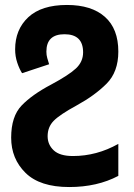

<svg xmlns="http://www.w3.org/2000/svg" viewBox="-20 -744 540 774"><path d="M457 -35V-164Q370 -115 274 -115Q221 -115 196.5 -138Q172 -161 172 -195Q172 -232 196.5 -257Q221 -282 289 -319Q362 -359 409.5 -406.5Q457 -454 457 -536Q457 -628 403 -676Q349 -724 250 -724Q147 -724 94 -674.5Q41 -625 41 -545Q41 -517 49.5 -491.5Q58 -466 69 -449L178 -485Q174 -498 170.5 -510Q167 -522 167 -536Q167 -606 240 -606Q315 -606 315 -533Q315 -495 286 -468Q257 -441 186 -403Q110 -363 67.5 -319Q25 -275 25 -189Q25 -104 83 -47Q141 10 259 10Q372 10 457 -35Z"/></svg>

Font: Noto Sans Mono UI Condensed
Style: Bold
Weight: 700
Width: 3
Designer: Monotype Design team
Foundry: Monotype Imaging Inc.
Version: 1.000